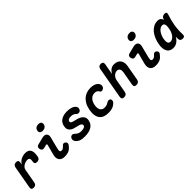

<svg xmlns="http://www.w3.org/2000/svg" viewBox="312 -2167 3577 3577"><g transform="rotate(-45 2100.0 -379.0)"><path d="M73 10Q39.5 10 27 -6.3Q14.5 -22.5 19.9 -56L97.9 -495.4Q104 -528.2 122.6 -544.1Q141.2 -560 174 -560Q206.8 -560 219.7 -544.1Q232.5 -528.2 226.4 -495.4L218.2 -451.8Q232.6 -477.2 253.2 -497.2Q273.8 -517.3 299.4 -531.1Q324.9 -545 354.4 -552.5Q383.8 -560 415.6 -560Q459.2 -560 486.3 -545.4Q513.3 -530.8 527.1 -504.2Q540.9 -477.5 542.2 -440.8Q543.4 -404.1 535.7 -360.6L534.4 -350Q528 -316.5 508.9 -300.2Q489.7 -284 456.2 -284Q422.7 -284 409.3 -300.2Q396 -316.5 402.4 -350L403 -355Q406.3 -373.1 406.6 -388.7Q407 -404.4 402.1 -416.1Q397.2 -427.8 385.9 -434.9Q374.6 -442 353.9 -442Q329.3 -442 303.6 -434.6Q277.9 -427.3 255.9 -413.3Q233.8 -399.4 218.1 -379.3Q202.4 -359.3 198.1 -334.6L148.4 -56Q143 -22.5 124.8 -6.3Q106.5 10 73 10Z M728.8 -375.8Q701.1 -368.7 683.7 -381.8Q666.4 -395 659.6 -423.7Q653.5 -451.6 664.1 -471.2Q674.7 -490.9 704.3 -498.3L850.7 -535Q881 -542.4 904.6 -537.5Q928.2 -532.6 942.7 -518.2Q957.2 -503.9 961.9 -481.4Q966.6 -459 959.5 -432L901.2 -203Q893.7 -174.8 892.8 -157Q891.9 -139.1 896.3 -129.2Q900.6 -119.3 909.2 -115.4Q917.8 -111.5 929.3 -111.5Q951.7 -111.5 970.9 -124.6Q990 -137.6 1011 -160.6Q1030.1 -182.1 1048.9 -182.5Q1067.7 -182.8 1086.7 -166.9Q1106.7 -149.6 1107.2 -130.2Q1107.7 -110.7 1092.3 -89.5Q1072.2 -62.6 1051.8 -43.5Q1031.4 -24.3 1007.5 -12.7Q983.5 -1.1 954.4 4.4Q925.4 10 889.1 10Q851.6 10 823.5 -1.6Q795.5 -13.2 778.8 -36Q762.2 -58.7 758 -91.6Q753.9 -124.4 765.2 -167.3L818 -368.1Q822 -381.4 816.2 -388.4Q810.5 -395.5 797.8 -392.5ZM941.4 -620.6Q902.8 -620.6 883.6 -640.4Q864.5 -660.3 870.5 -694.1Q876.5 -728.3 902.9 -748.3Q929.3 -768.2 967.9 -768.2Q1006.5 -768.2 1025.7 -748.3Q1044.8 -728.3 1039.1 -694.1Q1033.1 -660.2 1006.6 -640.4Q980 -620.6 941.4 -620.6Z M1418.3 10Q1385.5 10 1357.8 6.4Q1330.1 2.7 1306.7 -6.1Q1283.4 -14.9 1264.2 -29Q1245.1 -43.1 1229.8 -64Q1219.7 -77.1 1215.4 -91.8Q1211.2 -106.5 1214.6 -124.7Q1219.3 -152.3 1236.3 -167.3Q1253.3 -182.3 1275.7 -182.3Q1285.3 -182.3 1295.4 -179Q1305.5 -175.7 1313.8 -167.1Q1339.4 -141.2 1369.4 -124.6Q1399.3 -108 1438.9 -108Q1456.6 -108 1475.4 -109.7Q1494.2 -111.3 1509.7 -116.4Q1525.3 -121.4 1536.4 -131.2Q1547.5 -141 1550.1 -157Q1552.7 -172 1545.5 -182.9Q1538.4 -193.9 1525.1 -201.9Q1511.9 -210 1494.4 -215.1Q1476.9 -220.2 1459.2 -223.9Q1422.7 -231.6 1387.2 -241.9Q1351.8 -252.3 1325.2 -271Q1298.7 -289.7 1285.3 -320.4Q1272 -351.2 1280.7 -400.4Q1288.4 -442.4 1308.3 -472.4Q1328.3 -502.5 1359.5 -522Q1390.7 -541.6 1431 -550.8Q1471.3 -560 1519 -560Q1581.2 -560 1630.9 -541.3Q1680.6 -522.6 1702.4 -487.6Q1708.1 -478.7 1711.2 -467.3Q1714.3 -455.8 1710.9 -439Q1706.8 -411.8 1689.7 -396.6Q1672.7 -381.5 1648.5 -381.5Q1636 -381.5 1623.8 -385.7Q1611.6 -389.9 1603.6 -400.2Q1589.9 -416.5 1564.9 -429.2Q1539.9 -442 1498.1 -442Q1480.3 -442 1465.4 -439.2Q1450.5 -436.4 1439.4 -430.8Q1428.3 -425.3 1421.3 -416.6Q1414.3 -407.9 1412 -395.8Q1409.4 -382.1 1414.8 -372.4Q1420.1 -362.8 1430.4 -356.6Q1440.7 -350.3 1453.5 -346.4Q1466.2 -342.4 1479.4 -339.4Q1516.4 -331.4 1555.9 -319.9Q1595.3 -308.4 1626.3 -288.4Q1657.2 -268.4 1674.2 -236.2Q1691.1 -204 1682.1 -154.6Q1673.4 -105.7 1648.3 -73.8Q1623.2 -41.9 1587.3 -23.4Q1551.3 -4.9 1507.5 2.6Q1463.7 10 1418.3 10Z M1831.2 -276.8Q1844.5 -352.4 1873.5 -406.1Q1902.5 -459.7 1942.1 -493.9Q1981.8 -528 2030.5 -544Q2079.2 -560 2131.3 -560Q2174.2 -560 2206.5 -551.4Q2238.9 -542.8 2261.6 -528.3Q2284.4 -513.8 2297.6 -495.9Q2310.7 -478.1 2314.6 -459.6Q2321.1 -432.4 2308.8 -408.7Q2296.6 -385.1 2273 -374.4Q2254.4 -366.2 2235.4 -368.8Q2216.4 -371.5 2209 -387.9Q2198.9 -411.2 2176.5 -424.8Q2154.1 -438.5 2120.6 -438.5Q2095.1 -438.5 2070 -429.6Q2044.8 -420.8 2023.9 -401Q2002.9 -381.2 1987 -350.2Q1971.1 -319.3 1962.8 -275.5Q1955.2 -233.5 1959.8 -202.3Q1964.4 -171.1 1978.1 -151Q1991.7 -130.9 2012.9 -121.2Q2034.1 -111.5 2059.7 -111.5Q2087.1 -111.5 2112.4 -117.3Q2137.7 -123.1 2160.3 -139.5Q2180.6 -154.3 2203.5 -157Q2226.4 -159.7 2243.2 -145Q2251.3 -138.3 2254.7 -128Q2258.1 -117.7 2257.5 -105.9Q2256.9 -94.1 2251.5 -81.9Q2246 -69.6 2235.4 -59.7Q2212.4 -36.7 2188.9 -23Q2165.4 -9.3 2141.3 -1.9Q2117.1 5.6 2091.4 7.8Q2065.8 10 2038.9 10Q1981.8 10 1937.5 -7Q1893.3 -24 1865.2 -58.9Q1837.2 -93.7 1827.7 -148.1Q1818.2 -202.4 1831.2 -276.8Z M2533.4 -56Q2528 -22.5 2508.7 -6.3Q2489.4 10 2455.9 10Q2422.4 10 2409.2 -6.3Q2396 -22.5 2401.4 -56L2511.4 -675.4Q2516.8 -708.2 2535.4 -724.1Q2554 -740 2584.7 -740Q2615.4 -740 2630.4 -724.1Q2645.3 -708.2 2639.9 -675.4L2599.7 -451.8Q2624.8 -503.3 2663.8 -531.6Q2702.8 -560 2752.9 -560Q2798.5 -560 2832 -544.7Q2865.4 -529.5 2885.4 -502.7Q2905.4 -476 2912.6 -439.2Q2919.7 -402.5 2911.7 -359.5L2857.6 -56Q2852.2 -22.5 2832.9 -6.3Q2813.6 10 2780.1 10Q2746.6 10 2733.4 -6.3Q2720.2 -22.5 2725.6 -56L2774.3 -330.7Q2777.9 -350.4 2776.3 -369.3Q2774.7 -388.3 2767 -403.1Q2759.3 -418 2745.1 -427.2Q2731 -436.5 2708.2 -436.5Q2684 -436.5 2662.4 -426.1Q2640.7 -415.7 2623.5 -398.5Q2606.3 -381.3 2595.1 -359.6Q2583.9 -337.9 2579.9 -315.3Z M3128.8 -375.8Q3101.1 -368.7 3083.7 -381.8Q3066.4 -395 3059.6 -423.7Q3053.5 -451.6 3064.1 -471.2Q3074.7 -490.9 3104.3 -498.3L3250.7 -535Q3281 -542.4 3304.6 -537.5Q3328.2 -532.6 3342.7 -518.2Q3357.2 -503.9 3361.9 -481.4Q3366.6 -459 3359.5 -432L3301.2 -203Q3293.7 -174.8 3292.8 -157Q3291.9 -139.1 3296.3 -129.2Q3300.6 -119.3 3309.2 -115.4Q3317.8 -111.5 3329.3 -111.5Q3351.7 -111.5 3370.9 -124.6Q3390 -137.6 3411 -160.6Q3430.1 -182.1 3448.9 -182.5Q3467.7 -182.8 3486.7 -166.9Q3506.7 -149.6 3507.2 -130.2Q3507.7 -110.7 3492.3 -89.5Q3472.2 -62.6 3451.8 -43.5Q3431.4 -24.3 3407.5 -12.7Q3383.5 -1.1 3354.4 4.4Q3325.4 10 3289.1 10Q3251.6 10 3223.5 -1.6Q3195.5 -13.2 3178.8 -36Q3162.2 -58.7 3158 -91.6Q3153.9 -124.4 3165.2 -167.3L3218 -368.1Q3222 -381.4 3216.2 -388.4Q3210.5 -395.5 3197.8 -392.5ZM3341.4 -620.6Q3302.8 -620.6 3283.6 -640.4Q3264.5 -660.3 3270.5 -694.1Q3276.5 -728.3 3302.9 -748.3Q3329.3 -768.2 3367.9 -768.2Q3406.5 -768.2 3425.7 -748.3Q3444.8 -728.3 3439.1 -694.1Q3433.1 -660.2 3406.6 -640.4Q3380 -620.6 3341.4 -620.6Z M3751.6 10Q3715.6 10 3684.8 -3.4Q3654.1 -16.8 3633.5 -46.1Q3612.9 -75.3 3605.6 -121.6Q3598.4 -167.8 3610.1 -233.8Q3622.1 -301.4 3647.4 -361.2Q3672.8 -420.9 3709.4 -465Q3746.1 -509.1 3793.7 -534.6Q3841.4 -560 3898 -560Q3945.3 -560 3969.2 -537.3Q3993.1 -514.5 4001.5 -477.7Q4009.9 -440.9 4006.3 -394.3Q4002.7 -347.7 3994.3 -301Q3982.5 -234.1 3962.9 -177.2Q3943.4 -120.4 3914.1 -78.6Q3884.8 -36.8 3844.6 -13.4Q3804.4 10 3751.6 10ZM3798.3 -111.5Q3820.9 -111.5 3844.1 -123.5Q3867.3 -135.4 3887.9 -158.8Q3908.6 -182.1 3924.8 -217.1Q3941.1 -252.1 3949.4 -298.9Q3954.4 -326.4 3956.5 -351.7Q3958.6 -377.1 3954.2 -396.2Q3949.9 -415.3 3937.8 -426.9Q3925.8 -438.5 3902.6 -438.5Q3873.7 -438.5 3847.7 -422.1Q3821.8 -405.8 3801.1 -378.1Q3780.3 -350.4 3764.9 -313.2Q3749.4 -276 3742.5 -233.9Q3732.9 -179 3745.8 -145.3Q3758.6 -111.5 3798.3 -111.5ZM4002.6 -500.6Q4012.7 -531.2 4033.6 -545.6Q4054.6 -560 4085.4 -560Q4116.4 -560 4125.7 -545.6Q4134.9 -531.3 4124.8 -500.6Q4106.9 -445.8 4092.6 -392.1Q4078.3 -338.5 4069 -283.5Q4059.6 -228.5 4056.1 -170.5Q4052.5 -112.5 4055.1 -48Q4056.4 -17.6 4044.2 -3.8Q4031.9 10 4001.2 10Q3969.8 10 3952 -4.2Q3934.2 -18.3 3932.9 -48Q3930 -112.5 3933.5 -170.5Q3937.1 -228.5 3946.6 -283.5Q3956.1 -338.5 3970.5 -392.1Q3985 -445.8 4002.6 -500.6Z"/></g></svg>

Font: Maple Mono
Style: Italic
Weight: 400
Italic angle: -10°
Monospace: yes
Designer: subframe7536
Version: Version 7.300